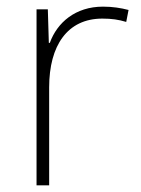

<svg xmlns="http://www.w3.org/2000/svg" viewBox="-20 -558 423 578"><path d="M290 -538C207 -538 152 -490 130 -429H127L124 -530H90V0H128V-295C128 -421 183 -502 288 -502C316 -502 337 -499 360 -492L367 -528C344 -534 319 -538 290 -538Z"/></svg>

Font: Noto Sans Myanmar UI ExtraLight
Style: Regular
Weight: 200
Designer: Monotype Design Team
Foundry: Monotype Imaging Inc.
Version: Version 2.103